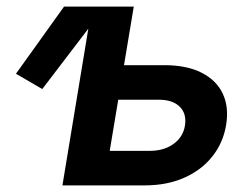

<svg xmlns="http://www.w3.org/2000/svg" viewBox="-20 -561 760 581"><path d="M107.9 -291.5 28.3 -337.9 173.8 -541H298.3ZM316.9 -363.8H477.1Q545.4 -363.8 590.3 -340.8Q635.3 -317.9 654.3 -277.1Q673.3 -236.3 664.1 -182.1Q655.3 -128.9 622.6 -87.6Q589.8 -46.4 537.6 -23.2Q485.4 0 417.5 0H168.9L258.3 -541H384.8L312 -104.5H433.1Q476.1 -104.5 505.1 -125.5Q534.2 -146.5 539.6 -180.7Q545.4 -216.3 524.2 -237.8Q502.9 -259.3 460 -259.3H299.3Z"/></svg>

Font: Inter 17pt SemiBold
Style: Italic
Weight: 600
Italic angle: -9.3988°
Version: Version 4.001;git-66647c0bb